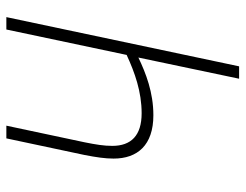

<svg xmlns="http://www.w3.org/2000/svg" viewBox="-102 -652 754 589"><g transform="rotate(90 274.5 -357.0)"><path d="M32 0H70L148 -369C202 -394 261 -415 327 -415C395 -415 427 -383 427 -325C427 -299 423 -275 416 -240L365 0H404L455 -240C462 -276 466 -303 466 -329C466 -402 425 -451 333 -451C263 -451 204 -428 156 -405L221 -714H183Z"/></g></svg>

Font: Noto Sans SemiCondensed ExtraLight
Style: Italic
Weight: 200
Width: 4
Italic angle: -12°
Designer: Monotype Design Team
Foundry: Monotype Imaging Inc.
Version: Version 2.013